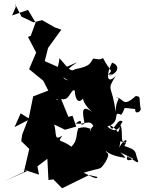

<svg xmlns="http://www.w3.org/2000/svg" viewBox="-56 -907 775 1030"><path d="M251 -369C231 -385 308 -369 286 -376C314 -369 330 -438 345 -420C348 -374 363 -351 387 -375C394 -389 377 -362 437 -307C364 -362 397 -266 397 -244C360 -219 401 -286 349 -244C402 -237 426 -269 445 -230C484 -261 416 -218 430 -197C410 -246 480 -177 478 -210C405 -212 419 -234 364 -219C346 -171 370 -146 293 -92C368 -100 354 -129 335 -113C270 -168 249 -135 278 -179C233 -151 249 -184 235 -239L293 -211L353 -228L333 -286L311 -280L259 -407ZM63 0 153 30 145 -15 198 -55 204 59 230 55 277 103 422 32 466 42C469 65 400 20 392 20C497 -13 475 11 510 -38C543 -98 510 -77 510 -104C502 -101 535 -70 617 -60C600 -89 549 -109 659 -55C598 -25 639 -96 631 -61C632 -77 693 -14 684 -46C664 -95 686 -99 611 -124C638 -167 611 -167 583 -115C606 -186 560 -223 533 -236C549 -175 574 -284 602 -254C571 -218 602 -177 529 -202C615 -180 548 -140 624 -146C584 -128 606 -191 592 -233C573 -205 555 -199 520 -228C598 -253 543 -316 594 -291C627 -334 584 -331 669 -322C667 -291 698 -306 699 -321C687 -385 704 -388 672 -392C600 -325 609 -382 566 -385C598 -374 566 -384 564 -307C546 -456 512 -415 565 -500C516 -450 511 -505 545 -571C593 -556 579 -505 507 -495C535 -497 568 -513 523 -506C555 -536 535 -519 497 -595C486 -595 497 -583 444 -593C427 -570 433 -552 348 -536C323 -521 318 -531 263 -595C258 -535 226 -527 310 -475C271 -487 264 -509 358 -573L277 -538L184 -579L202 -650L273 -748L238 -760L170 -799L124 -787L59 -818L24 -887L29 -871L9 -824L94 -854L135 -786L109 -715L94 -709L138 -625L100 -536L176 -474L203 -421L122 -390L98 -272L55 -299L22 -225L93 -262L63 -185L58 -150L101 -108L72 16L-36 66L89 11Z"/></svg>

Font: Hussar Lance
Style: Regular
Weight: 700
Foundry: Cannot Into Space Fonts, PlusOne Fonts
Version: Version 2.27